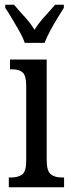

<svg xmlns="http://www.w3.org/2000/svg" viewBox="-20 -786 300 806"><path d="M84 -606Q76 -629 61 -655.5Q46 -682 30.5 -708Q15 -734 2 -753V-766H39Q60 -741 83.5 -715.5Q107 -690 125 -661Q143 -690 166.5 -715.5Q190 -741 211 -766H248V-753Q236 -734 220 -708Q204 -682 190 -655.5Q176 -629 167 -606ZM17 0V-41H27Q56 -41 73 -53.5Q90 -66 90 -110V-425Q90 -469 75 -482Q60 -495 32 -495H22V-536H176V-115Q176 -68 193 -54.5Q210 -41 239 -41H249V0Z"/></svg>

Font: Noto Serif ExtraCondensed
Style: Regular
Weight: 400
Width: 2
Designer: Monotype Design Team
Foundry: Monotype Imaging Inc.
Version: Version 2.015